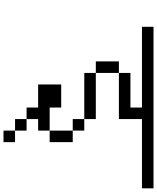

<svg xmlns="http://www.w3.org/2000/svg" viewBox="74 -802 852 1040"><g transform="rotate(90 500.0 -282.0)"><path d="M750 125V62.5H687.5V125ZM1000 -625V-687.5H125V-625H562.5V-562.5H375V-500H312.5Q312.5 -500 312.5 -375H375V-312.5H625V-250H687.5Q687.5 -250 687.5 -125H562.5V-187.5H437.5Q437.5 -187.5 437.5 -62.5H562.5V0H625V62.5H687.5V0H625V-62.5H687.5V-125H750Q750 -125 750 -250H687.5V-312.5H625V-375H375Q375 -375 375 -500H625Q625 -500 625 -625Z"/></g></svg>

Font: Unifont
Style: Regular
Weight: 500
Version: Version 15.1.04